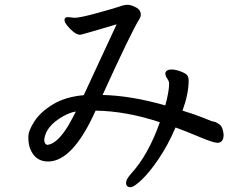

<svg xmlns="http://www.w3.org/2000/svg" viewBox="-20 -735 1040 807"><path d="M178.2 -126Q219.2 -128.9 267.1 -207Q287.1 -242.2 298.8 -266.1Q274.9 -263.2 243.2 -245.1Q172.9 -205.1 166 -148.9Q166 -136.2 170.9 -131.1Q175.8 -126 178.2 -126ZM528.8 51.8Q509.8 51.8 509.8 33.2Q509.8 19 530.8 -4.9Q603 -83 651.9 -221.2Q511.2 -268.1 381.8 -270Q286.1 -56.2 182.1 -56.2Q127 -56.2 106 -111.8Q99.1 -131.8 99.1 -158.9Q99.1 -186 125 -225.6Q150.9 -265.1 202.9 -296.6Q254.9 -328.1 332 -335L470.2 -632.8Q323.2 -588.9 316.9 -588.9Q304.2 -588.9 289.1 -600.8Q273.9 -612.8 262.5 -627.4Q251 -642.1 251 -650.9Q251 -663.1 266.1 -663.1L293 -660.2Q316.9 -660.2 392.3 -681.2Q467.8 -702.1 485.4 -708.5Q502.9 -714.8 517.1 -714.8Q529.8 -714.8 550.8 -704.3Q571.8 -693.8 571.8 -672.9Q571.8 -665 565.9 -654.8Q535.2 -607.9 411.1 -335.9Q530.8 -333 674.8 -292Q690.9 -351.1 690.9 -383.8Q690.9 -393.1 682.9 -404.5Q674.8 -416 674.8 -428.2Q679.2 -442.9 700.2 -442.9Q716.8 -442.9 737.3 -435.5Q757.8 -428.2 765.4 -420.2Q772.9 -412.1 772.9 -396Q772.9 -340.8 747.1 -270Q796.9 -254.9 831.5 -241Q866.2 -227.1 870.1 -225.6Q874 -224.1 881.1 -223.1Q888.2 -222.2 902.6 -211.7Q917 -201.2 919.9 -168.9Q919.9 -134.8 893.1 -134.8Q877 -134.8 815.9 -160.4Q754.9 -186 717.8 -199.2Q687 -127 648.4 -69.6Q609.9 -12.2 576.4 19.8Q543 51.8 528.8 51.8Z"/></svg>

Font: LXGW WenKai Screen
Style: Regular
Weight: 400
Designer: LXGW / Fontworks Inc.
Foundry: LXGW / Fontworks Inc.
Version: Version 1.510;January 18,2025